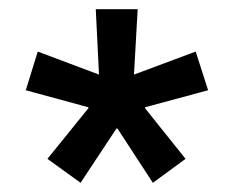

<svg xmlns="http://www.w3.org/2000/svg" viewBox="-20 -726 507 417"><path d="M172 -491V-493L36 -530L62 -614L195 -564L188 -706H279L271 -564L405 -614L432 -530L295 -493V-491L383 -381L312 -329L235 -447H233L155 -329L83 -381Z"/></svg>

Font: Museo Sans Medium
Style: Regular
Weight: 500
Designer: Jos Buivenga
Foundry: Jos Buivenga & Rosetta Type Foundry (extension, remastering)
Version: Version 3.600;PS 1.000;hotconv 1.0.88;makeotf.lib2.5.647800;